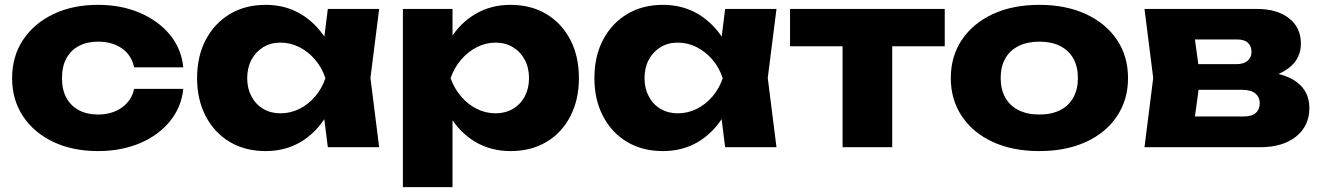

<svg xmlns="http://www.w3.org/2000/svg" viewBox="-20 -608 5457 793"><path d="M737 -241Q729 -164 681 -106Q633 -48 556.5 -16Q480 16 385 16Q280 16 200 -22Q120 -60 75 -128Q30 -196 30 -285Q30 -375 75 -443Q120 -511 200 -549.5Q280 -588 385 -588Q480 -588 556.5 -555.5Q633 -523 681 -465.5Q729 -408 737 -330H534Q523 -381 483 -408.5Q443 -436 385 -436Q340 -436 306.5 -418.5Q273 -401 254.5 -367.5Q236 -334 236 -285Q236 -237 254.5 -203.5Q273 -170 306.5 -152.5Q340 -135 385 -135Q443 -135 483.5 -164Q524 -193 534 -241Z M1334 0 1308 -206 1335 -285 1308 -364 1334 -571H1546L1510 -286L1546 0ZM1382 -285Q1368 -195 1326.5 -127Q1285 -59 1221.5 -21.5Q1158 16 1077 16Q993 16 929.5 -21.5Q866 -59 830 -127.5Q794 -196 794 -285Q794 -376 830 -444Q866 -512 929.5 -550Q993 -588 1077 -588Q1158 -588 1221.5 -550.5Q1285 -513 1327 -445.5Q1369 -378 1382 -285ZM1001 -285Q1001 -243 1018.5 -210Q1036 -177 1067 -158.5Q1098 -140 1138 -140Q1180 -140 1217 -158.5Q1254 -177 1282 -210Q1310 -243 1324 -285Q1310 -328 1282 -361Q1254 -394 1217 -413Q1180 -432 1138 -432Q1098 -432 1067 -413Q1036 -394 1018.5 -361Q1001 -328 1001 -285Z M1644 -571H1849V-407L1840 -383V-223L1849 -176V165H1644ZM1784 -285Q1797 -378 1838.5 -445.5Q1880 -513 1944 -550.5Q2008 -588 2089 -588Q2173 -588 2236.5 -550Q2300 -512 2335.5 -444Q2371 -376 2371 -285Q2371 -196 2335.5 -127.5Q2300 -59 2236.5 -21.5Q2173 16 2089 16Q2008 16 1944 -21.5Q1880 -59 1839 -127Q1798 -195 1784 -285ZM2165 -285Q2165 -328 2147.5 -361Q2130 -394 2098.5 -413Q2067 -432 2027 -432Q1986 -432 1949 -413Q1912 -394 1884 -361Q1856 -328 1841 -285Q1856 -243 1884 -210Q1912 -177 1949 -158.5Q1986 -140 2027 -140Q2067 -140 2098.5 -158.5Q2130 -177 2147.5 -210Q2165 -243 2165 -285Z M2975 0 2949 -206 2976 -285 2949 -364 2975 -571H3187L3151 -286L3187 0ZM3023 -285Q3009 -195 2967.5 -127Q2926 -59 2862.5 -21.5Q2799 16 2718 16Q2634 16 2570.5 -21.5Q2507 -59 2471 -127.5Q2435 -196 2435 -285Q2435 -376 2471 -444Q2507 -512 2570.5 -550Q2634 -588 2718 -588Q2799 -588 2862.5 -550.5Q2926 -513 2968 -445.5Q3010 -378 3023 -285ZM2642 -285Q2642 -243 2659.5 -210Q2677 -177 2708 -158.5Q2739 -140 2779 -140Q2821 -140 2858 -158.5Q2895 -177 2923 -210Q2951 -243 2965 -285Q2951 -328 2923 -361Q2895 -394 2858 -413Q2821 -432 2779 -432Q2739 -432 2708 -413Q2677 -394 2659.5 -361Q2642 -328 2642 -285Z M3460 -501H3665V0H3460ZM3243 -571H3882V-417H3243Z M4273 16Q4163 16 4081 -21.5Q3999 -59 3953 -127.5Q3907 -196 3907 -285Q3907 -376 3953 -444Q3999 -512 4081 -550Q4163 -588 4273 -588Q4382 -588 4464.5 -550Q4547 -512 4593 -444Q4639 -376 4639 -285Q4639 -196 4593 -127.5Q4547 -59 4464.5 -21.5Q4382 16 4273 16ZM4273 -135Q4323 -135 4358.5 -153Q4394 -171 4413 -205Q4432 -239 4432 -285Q4432 -333 4413 -366.5Q4394 -400 4358.5 -418Q4323 -436 4273 -436Q4223 -436 4187 -418Q4151 -400 4132 -366.5Q4113 -333 4113 -286Q4113 -239 4132 -205Q4151 -171 4187 -153Q4223 -135 4273 -135Z M4707 0 4743 -286 4707 -571H5172Q5255 -571 5304 -532.5Q5353 -494 5353 -428Q5353 -366 5303.5 -327.5Q5254 -289 5167 -280L5180 -313Q5281 -309 5334.5 -270Q5388 -231 5388 -162Q5388 -88 5333 -44Q5278 0 5185 0ZM4904 -43 4825 -127H5117Q5150 -127 5166.5 -141.5Q5183 -156 5183 -182Q5183 -206 5165.5 -221.5Q5148 -237 5110 -237H4865V-343H5086Q5117 -343 5133 -357Q5149 -371 5149 -394Q5149 -417 5134.5 -431Q5120 -445 5090 -445H4826L4904 -528L4937 -286Z"/></svg>

Font: Unbounded
Style: Bold
Weight: 700
Designer: Luke Prowse, Jean-Baptiste Morizot, Fátima Lázaro, Florian Runge
Foundry: NaN
Version: Version 1.700